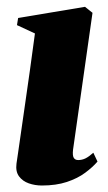

<svg xmlns="http://www.w3.org/2000/svg" viewBox="-20 -546 325 577"><path d="M106 11.5Q85 11.5 66.5 5Q48 -1.5 37.2 -16Q26.5 -30.5 29.5 -54Q30.5 -61.5 34.2 -86Q38 -110.5 43.2 -148.5Q48.5 -186.5 55.5 -234Q62.5 -281.5 70 -335.5Q77.5 -389.5 85 -445.5L31 -470.5L34.5 -492L235.5 -525.5L258 -507.5L199.5 -96Q197.5 -78 201.8 -71.5Q206 -65 215 -65Q226.5 -65 236.8 -70Q247 -75 260.5 -87L273 -60.5Q259 -44 236.2 -27Q213.5 -10 181 0.8Q148.5 11.5 106 11.5Z"/></svg>

Font: Merriweather 120pt Black
Style: Italic
Weight: 900
Italic angle: -7.8°
Version: Version 2.101